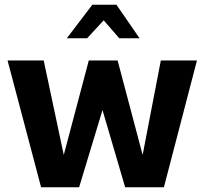

<svg xmlns="http://www.w3.org/2000/svg" viewBox="-20 -793 866 813"><path d="M12 -537H165L250 -137L356 -537H478L584 -137L661 -537H814L674 0H510L414 -327L315 0H154ZM371 -773H473L571 -631H485L419 -707L349 -631H263Z"/></svg>

Font: Exo
Style: Bold
Weight: 700
Designer: Natanael Gama
Foundry: Natanael Gama
Version: Version 1.500; ttfautohint (v1.6)